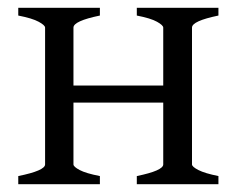

<svg xmlns="http://www.w3.org/2000/svg" viewBox="-20 -474 609 494"><path d="M132 -210V-254H426V-210ZM27 0V-21Q96 -35 96 -51V-403Q96 -409 79.5 -418Q63 -427 27 -434V-454H237V-434Q169 -420 169 -403V-51Q169 -45 185 -36.5Q201 -28 237 -21V0ZM332 0V-21Q400 -35 400 -51V-403Q400 -409 384 -418Q368 -427 332 -434V-454H542V-434Q474 -420 474 -403V-51Q474 -45 490.5 -36.5Q507 -28 542 -21V0Z"/></svg>

Font: ChillKai
Style: Regular
Weight: 400
Designer: ChillType
Foundry: 寒蝉字型
Version: Version 2.000